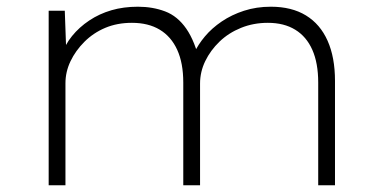

<svg xmlns="http://www.w3.org/2000/svg" viewBox="-20 -552 1143 572"><path d="M125 0V-520H173L178 -381L163 -386Q173 -418 194.5 -444.5Q216 -471 246 -491Q276 -511 312 -521.5Q348 -532 391 -532Q435 -532 472 -518Q509 -504 535 -466.5Q561 -429 576 -364L555 -380L559 -395Q570 -419 590.5 -443.5Q611 -468 640.5 -488Q670 -508 707 -520Q744 -532 787 -532Q849 -532 891.5 -506Q934 -480 956 -430.5Q978 -381 978 -311V0H928V-306Q928 -364 910.5 -403.5Q893 -443 859.5 -463.5Q826 -484 778 -484Q735 -484 698 -469Q661 -454 634 -428Q607 -402 591.5 -370Q576 -338 576 -303V0H526V-306Q526 -364 508 -403.5Q490 -443 456 -463.5Q422 -484 373 -484Q329 -484 293.5 -469Q258 -454 231.5 -427.5Q205 -401 190 -369.5Q175 -338 175 -304V0Z"/></svg>

Font: Lexend Exa ExtraLight
Style: Regular
Weight: 250
Designer: Bonnie Shaver-Troup, Thomas Jockin
Foundry: Lexend
Version: Version 1.007